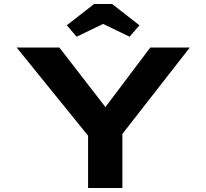

<svg xmlns="http://www.w3.org/2000/svg" viewBox="-20 -937 1029 957"><path d="M419 0V-313L439 -236L63 -700H276L549 -347H463L729 -700H926L585 -263L590 -321V0ZM362 -754 313 -811 449 -917H539L675 -811L626 -754L479 -825H509Z"/></svg>

Font: Lexend Zetta
Style: Bold
Weight: 700
Designer: Bonnie Shaver-Troup, Thomas Jockin
Foundry: Lexend
Version: Version 1.007